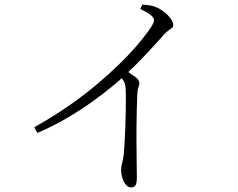

<svg xmlns="http://www.w3.org/2000/svg" viewBox="-20 -779 1040 839"><path d="M130 -223Q208 -267 275 -313Q342 -359 397 -405Q452 -451 496.5 -494Q541 -537 573 -574Q605 -611 626 -640Q653 -677 653 -690Q653 -701 640.5 -712Q628 -723 593 -740L602 -759Q618 -758 632.5 -756Q647 -754 661 -748Q679 -741 696.5 -727.5Q714 -714 725.5 -698Q737 -682 737 -670Q737 -662 732 -657.5Q727 -653 717 -646.5Q707 -640 693 -624Q664 -591 622.5 -546.5Q581 -502 524 -448Q504 -429 468 -399.5Q432 -370 383.5 -335Q335 -300 274 -264Q213 -228 143 -198ZM553 40Q539 40 529 27Q519 14 514 -4Q509 -22 509 -36Q509 -50 513.5 -65.5Q518 -81 521 -106Q523 -125 524.5 -155.5Q526 -186 527.5 -221Q529 -256 529.5 -290Q530 -324 530 -351Q530 -378 529 -391Q528 -409 522.5 -421Q517 -433 499 -452L525 -475Q549 -459 569 -444.5Q589 -430 589 -417Q589 -409 585 -398Q581 -387 580 -369Q577 -295 576.5 -223Q576 -151 577 -93.5Q578 -36 578 -4Q578 22 572 31Q566 40 553 40Z"/></svg>

Font: Noto Serif JP ExtraLight Light
Style: Regular
Weight: 300
Version: Version 2.003-H1;hotconv 1.1.1;makeotfexe 2.6.0